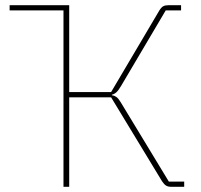

<svg xmlns="http://www.w3.org/2000/svg" viewBox="-20 -718 772 738"><path d="M224 0V-678H17V-698H246V-364H407L592 -677Q600 -690 607.5 -694Q615 -698 627 -698H676V-678H617L445 -387Q435 -370 427 -363Q419 -356 410 -354V-352Q419 -351 427 -345.5Q435 -340 444 -325L629 -20H688V0H638Q626 0 618.5 -4.5Q611 -9 603 -21L407 -344H246V0Z"/></svg>

Font: IBM Plex Sans Thin
Style: Regular
Weight: 250
Designer: Mike Abbink, Paul van der Laan, Pieter van Rosmalen
Foundry: Bold Monday
Version: Version 3.201